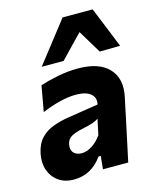

<svg xmlns="http://www.w3.org/2000/svg" viewBox="-117 -855 767 947"><g transform="rotate(-15 266.0 -381.5)"><path d="M143 12Q95.5 12 63.5 -11.5Q31.5 -35 19 -73.2Q6.5 -111.5 16.5 -157Q26.5 -203.5 52.5 -230.5Q78.5 -257.5 115.2 -271Q152 -284.5 193.5 -291L350 -315.5Q358 -349 334 -369.5Q310 -390 257.5 -390Q221 -390 177 -379.2Q133 -368.5 84 -348L107.5 -479Q144 -491 197 -501.8Q250 -512.5 301.5 -512.5Q409.5 -512.5 459.2 -459.2Q509 -406 489 -315Q483.5 -290 478.2 -264.2Q473 -238.5 467 -210.5L458 -168.5Q450 -131 441.2 -89.5Q432.5 -48 422 0H293L299.5 -66.5H288Q232.5 12 143 12ZM212.5 -103.5Q239.5 -103.5 266.5 -121Q293.5 -138.5 314.5 -168L331.5 -248Q320.5 -240 302.5 -233.5Q284.5 -227 239.5 -217.5Q210 -211 189.2 -199.5Q168.5 -188 163.5 -161.5Q158.5 -133.5 173 -118.5Q187.5 -103.5 212.5 -103.5ZM428 -565Q410.5 -594 392.5 -623.8Q374.5 -653.5 356.5 -683.5Q327.5 -653.5 299.5 -624.5Q271.5 -595.5 244 -566.5H132Q213.5 -671 294.5 -775H448Q469.5 -723 490.5 -670.8Q511.5 -618.5 532.5 -566.5Z"/></g></svg>

Font: Commissioner
Style: Bold Italic
Weight: 700
Italic angle: -12°
Designer: Kostas Bartsokas
Foundry: Kostas Bartsokas
Version: Version 1.000; ttfautohint (v1.8.3)